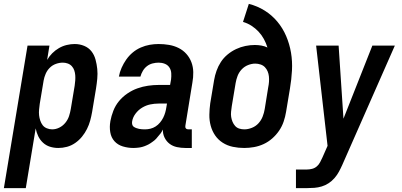

<svg xmlns="http://www.w3.org/2000/svg" viewBox="-53 -755 2073 990"><path d="M-33 215 89 -520H202L190 -446Q201 -465 216.5 -480.5Q232 -496 251 -507Q270 -518 291 -523Q312 -528 332 -528Q358 -528 381 -518.5Q404 -509 418.5 -490.5Q433 -472 439.5 -448Q446 -424 448.5 -399.5Q451 -375 448.5 -349Q446 -323 442 -298L422 -178Q418 -155 412 -133Q406 -111 395.5 -90Q385 -69 370 -50.5Q355 -32 335 -18Q315 -4 292.5 2Q270 8 248 8Q225 8 204.5 1.5Q184 -5 168.5 -19.5Q153 -34 144 -53Q135 -72 131 -93L80 215ZM216 -88Q235 -88 253 -97Q271 -106 284 -122Q297 -138 303 -156.5Q309 -175 312 -193L332 -313Q334 -327 335 -340.5Q336 -354 335 -367Q334 -380 330 -392Q326 -404 317.5 -413.5Q309 -423 296.5 -427.5Q284 -432 271 -432Q253 -432 235 -425.5Q217 -419 203.5 -405.5Q190 -392 182.5 -374.5Q175 -357 172 -340L152 -220Q150 -205 148.5 -190Q147 -175 148.5 -161Q150 -147 154.5 -133.5Q159 -120 167 -109.5Q175 -99 188.5 -93.5Q202 -88 216 -88Z M635 8Q607 8 580.5 0Q554 -8 537 -27Q520 -46 515.5 -73.5Q511 -101 516 -129V-130Q521 -157 531.5 -184Q542 -211 560.5 -233.5Q579 -256 604 -273Q629 -290 656 -299.5Q683 -309 710.5 -313Q738 -317 765 -317H824L829 -345Q831 -361 830 -377.5Q829 -394 820.5 -407Q812 -420 797 -426Q782 -432 765 -432Q750 -432 734 -428Q718 -424 705 -414Q692 -404 683.5 -389.5Q675 -375 671 -360H560Q564 -383 574 -405.5Q584 -428 598 -448Q612 -468 631 -484Q650 -500 673 -510Q696 -520 719 -524Q742 -528 765 -528Q792 -528 818.5 -523.5Q845 -519 868 -507.5Q891 -496 908 -477Q925 -458 934 -434Q943 -410 943.5 -383Q944 -356 939 -329L903 -108Q902 -104 902.5 -100Q903 -96 905.5 -93Q908 -90 911.5 -89Q915 -88 919 -88H936V8H903Q881 8 859.5 3.5Q838 -1 821.5 -13.5Q805 -26 795.5 -45.5Q786 -65 787 -87Q781 -77 780 -74.5Q779 -72 775 -67Q771 -62 767 -57.5Q763 -53 759.5 -48.5Q756 -44 752 -39.5Q748 -35 743 -31Q738 -27 733 -23.5Q728 -20 723 -16.5Q718 -13 713 -10.5Q708 -8 702.5 -5.5Q697 -3 691.5 -1Q686 1 680.5 2.5Q675 4 669.5 5Q664 6 658.5 6.5Q653 7 647 7.5Q641 8 635 8ZM695 -88Q709 -88 723 -91.5Q737 -95 749.5 -103Q762 -111 772 -123Q782 -135 788.5 -148Q795 -161 799 -175Q803 -189 805 -203L808 -221H765Q743 -221 721.5 -216.5Q700 -212 680 -200Q660 -188 645.5 -168.5Q631 -149 628 -127Q627 -120 629 -112.5Q631 -105 637 -101Q643 -97 650 -94.5Q657 -92 664 -90.5Q671 -89 679 -88.5Q687 -88 695 -88Z M1206 8Q1176 8 1147.5 2Q1119 -4 1095.5 -19Q1072 -34 1056.5 -56.5Q1041 -79 1033.5 -106.5Q1026 -134 1026.5 -163.5Q1027 -193 1031 -222L1051 -342Q1055 -366 1063.5 -390Q1072 -414 1086 -435.5Q1100 -457 1120.5 -474Q1141 -491 1164.5 -502Q1188 -513 1212.5 -518Q1237 -523 1261 -523Q1278 -523 1295 -520Q1312 -517 1326 -510Q1319 -533 1307.5 -554Q1296 -575 1280 -592Q1264 -609 1244 -622Q1224 -635 1200 -642L1230 -735Q1274 -724 1311.5 -700.5Q1349 -677 1377 -643.5Q1405 -610 1422.5 -569Q1440 -528 1447.5 -483.5Q1455 -439 1452.5 -392Q1450 -345 1442 -298L1422 -178Q1418 -153 1409.5 -128Q1401 -103 1386 -81Q1371 -59 1350.5 -41Q1330 -23 1306 -12Q1282 -1 1256.5 3.5Q1231 8 1206 8ZM1207 -88Q1226 -88 1246 -96Q1266 -104 1280 -119.5Q1294 -135 1301.5 -154.5Q1309 -174 1312 -193L1330 -305Q1333 -319 1334 -333.5Q1335 -348 1333.5 -361.5Q1332 -375 1327 -387Q1322 -399 1313 -408.5Q1304 -418 1290.5 -422.5Q1277 -427 1263 -427Q1245 -427 1226 -419.5Q1207 -412 1193 -397Q1179 -382 1172 -363.5Q1165 -345 1162 -327L1142 -207Q1140 -193 1138.5 -179Q1137 -165 1139 -152Q1141 -139 1146 -127Q1151 -115 1159.5 -105.5Q1168 -96 1180.5 -92Q1193 -88 1207 -88Z M1473 215V119H1530Q1543 119 1556.5 115.5Q1570 112 1580.5 103Q1591 94 1597.5 81.5Q1604 69 1610 56L1636 -3L1577 -520H1693L1718 -143L1867 -520H1983L1712 95Q1704 113 1694.5 130.5Q1685 148 1671.5 163.5Q1658 179 1641 190Q1624 201 1605.5 206.5Q1587 212 1568 213.5Q1549 215 1530 215Z"/></svg>

Font: Iosevka SS18
Style: Bold Italic
Weight: 700
Italic angle: -9°
Monospace: yes
Designer: Belleve Invis
Foundry: Belleve Invis
Version: Version 25.1.1; ttfautohint (v1.8.4)